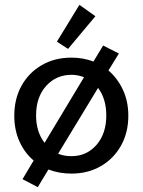

<svg xmlns="http://www.w3.org/2000/svg" viewBox="-20 -708 590 793"><path d="M136 65 73 32 119 -45Q82 -76 60.5 -123.5Q39 -171 39 -230Q39 -300 69 -354Q99 -408 152.5 -439Q206 -470 275 -470Q323 -470 366 -454L406 -520L471 -487L428 -417Q466 -384 488 -336.5Q510 -289 510 -230Q510 -160 479.5 -106Q449 -52 396 -21.5Q343 9 275 9Q224 9 180 -8ZM129 -231Q129 -164 164 -118L327 -389Q302 -399 275 -399Q212 -399 170.5 -353Q129 -307 129 -231ZM275 -63Q338 -63 378.5 -109.5Q419 -156 419 -231Q419 -300 385 -345L220 -73Q245 -63 275 -63ZM261 -506 215 -536 308 -688 374 -641Z"/></svg>

Font: Inconsolata SemiExpanded Medium
Style: Regular
Weight: 500
Width: 6
Monospace: yes
Designer: Raph Levien, Cyreal, Brenton Simpson
Foundry: Raph Levien, Cyreal, Google
Version: Version 3.001; ttfautohint (v1.8.2.53-6de2)